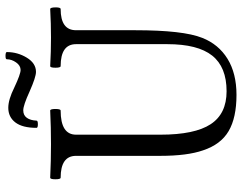

<svg xmlns="http://www.w3.org/2000/svg" viewBox="-111 -758 882 700"><g transform="rotate(-90 330.0 -408.0)"><path d="M418 -717.8Q398.9 -717.8 346.2 -741.2Q295.9 -764.2 277.8 -764.2Q259.8 -764.2 250.5 -751.2Q241.2 -738.3 240.2 -715.8Q240.2 -710.9 227.1 -710.9Q213.9 -710.9 213.9 -715.8Q213.9 -767.1 233.6 -793Q253.4 -818.8 287.1 -818.8Q316.9 -818.8 360.8 -796.9Q409.7 -773.9 424.8 -773.9Q440.9 -773.9 452.4 -790.3Q463.9 -806.6 463.9 -824.2Q463.9 -829.1 477.1 -828.9Q490.2 -828.6 490.2 -824.2Q490.2 -784.7 469.7 -751.2Q449.2 -717.8 418 -717.8ZM334 13.2Q251 13.2 202.1 -15.4Q153.3 -43.9 131.8 -108.9Q111.8 -166.5 111.8 -264.2V-571.8Q111.8 -627.9 32.2 -627.9Q26.4 -627.9 26.4 -647Q26.4 -666 32.2 -666Q93.8 -663.1 154.8 -663.1Q215.3 -663.1 276.9 -666Q282.7 -666 282.7 -647Q282.7 -627.9 276.9 -627.9Q189 -627.9 189 -571.8V-264.2Q189 -139.2 227.1 -81.1Q265.1 -22.9 347.2 -22.9Q435.5 -22.9 477.3 -75.4Q519 -127.9 519 -238.8V-571.8Q519 -627.9 439 -627.9Q433.1 -627.9 433.1 -647Q433.1 -666 439 -666Q491.7 -663.1 543 -663.1Q594.2 -663.1 647 -666Q652.8 -666 653.1 -647Q653.3 -627.9 647 -627.9Q569.8 -627.9 569.8 -571.8V-356Q569.8 -181.2 542 -111.8Q518.6 -52.2 465.6 -19.5Q412.6 13.2 334 13.2Z"/></g></svg>

Font: Junicode SmCond
Style: Regular
Weight: 400
Width: 4
Designer: Peter S. Baker
Version: Version 2.206